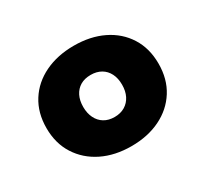

<svg xmlns="http://www.w3.org/2000/svg" viewBox="-94 -867 728 681"><g transform="rotate(-30 270.0 -526.5)"><path d="M270.4 -321Q203.2 -321 151.4 -346.4Q99.7 -371.9 70.1 -418.2Q40.5 -464.5 40.5 -526.9Q40.5 -589.7 69.8 -635.8Q99 -682 151.1 -707.1Q203.2 -732.2 270.4 -732.2Q337.7 -732.2 389.3 -707.1Q440.9 -682 470.1 -635.8Q499.3 -589.7 499.3 -526.9Q499.3 -464.2 470.1 -417.9Q440.9 -371.6 389.3 -346.3Q337.7 -321 270.4 -321ZM270.4 -440.5Q294.6 -440.5 312.6 -451.3Q330.5 -462.1 340.2 -481.4Q349.9 -500.6 349.9 -526.9Q349.9 -553.3 340.2 -572.5Q330.5 -591.7 312.6 -602.2Q294.6 -612.6 270.4 -612.6Q245.5 -612.6 227.8 -602.2Q210.1 -591.7 200.5 -572.5Q190.9 -553.3 190.9 -526.9Q190.9 -501.3 200.5 -481.7Q210.1 -462.1 227.8 -451.3Q245.5 -440.5 270.4 -440.5Z"/></g></svg>

Font: TikTok Sans Light
Style: Regular
Weight: 300
Version: Version 4.000